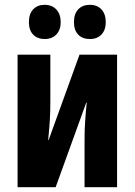

<svg xmlns="http://www.w3.org/2000/svg" viewBox="-20 -777 559 797"><path d="M53 0V-550H189V-356Q189 -317 187 -281.5Q185 -246 180 -196H182L310 -550H466V0H331V-199Q331 -237 333.5 -274.5Q336 -312 340 -351H338L211 0ZM100 -685Q100 -720 118 -738.5Q136 -757 165 -757Q196 -757 214 -737.5Q232 -718 232 -685Q232 -653 214 -634Q196 -615 165 -615Q136 -615 118 -633Q100 -651 100 -685ZM287 -685Q287 -720 305 -738.5Q323 -757 353 -757Q384 -757 401.5 -737.5Q419 -718 419 -685Q419 -653 401.5 -634Q384 -615 353 -615Q322 -615 304.5 -633.5Q287 -652 287 -685Z"/></svg>

Font: Noto Sans ExtraCondensed ExtraBold
Style: Regular
Weight: 800
Width: 2
Designer: Monotype Design Team
Foundry: Monotype Imaging Inc.
Version: Version 2.013; ttfautohint (v1.8.4.7-5d5b)